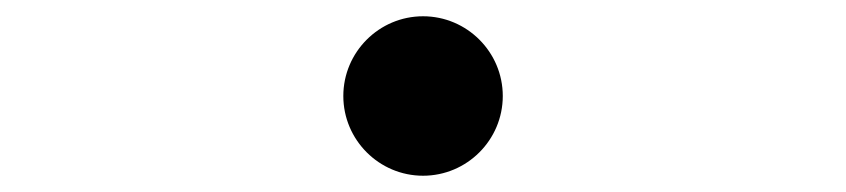

<svg xmlns="http://www.w3.org/2000/svg" viewBox="-20 -498 1040 236"><path d="M598 -380C598 -434 554 -478 500 -478C446 -478 402 -434 402 -380C402 -326 446 -282 500 -282C554 -282 598 -326 598 -380Z"/></svg>

Font: Noto Serif SC Medium
Style: Regular
Weight: 500
Designer: Ryoko NISHIZUKA 西塚涼子 (kana & ideographs); Frank Grießhammer (Latin, Greek & Cyrillic); Wenlong ZHANG 张文龙 (bopomofo); San
Foundry: Adobe Systems Incorporated
Version: Version 1.001;PS 1.001;hotconv 16.6.54;makeotf.lib2.5.65590